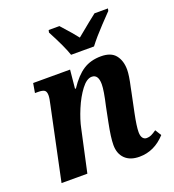

<svg xmlns="http://www.w3.org/2000/svg" viewBox="-140 -874 897 992"><g transform="rotate(-20 309.0 -378.0)"><path d="M351 -93Q351 -134 367 -213L383 -293Q402 -375 402 -409Q402 -463 366 -463Q338 -463 308.5 -424Q279 -385 256 -330Q233 -275 224 -230L174 0H32L116 -399Q124 -433 124 -449Q124 -470 114 -477Q104 -484 79 -484H62L71 -536H274L264 -434H269Q308 -493 349 -519.5Q390 -546 447 -546Q502 -546 526.5 -515Q551 -484 551 -435Q551 -404 537 -342L532 -317L510 -211Q496 -143 496 -111Q496 -90 504 -79Q512 -68 526 -68Q539 -68 551 -73.5Q563 -79 580 -91L601 -57Q540 10 458 10Q407 10 379 -17.5Q351 -45 351 -93ZM237 -753 240 -766H299Q356 -703 378 -674Q463 -744 492 -766H566L563 -753Q557 -747 510 -697.5Q463 -648 431 -606H305Q289 -655 237 -753Z"/></g></svg>

Font: Noto Serif Narrow
Style: Bold Italic
Weight: 700
Width: 4
Italic angle: -12°
Designer: Monotype Design Team
Foundry: Monotype Imaging Inc.
Version: Version 1.001